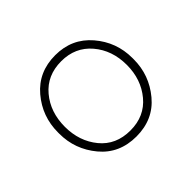

<svg xmlns="http://www.w3.org/2000/svg" viewBox="-98 -853 631 631"><g transform="rotate(-45 217.0 -538.0)"><path d="M44 -535V-541Q44 -615 91.5 -671Q139 -727 217 -727Q294 -727 342 -671Q390 -615 390 -541V-535Q390 -462 343 -405.5Q296 -349 217 -349Q138 -349 91 -405.5Q44 -462 44 -535ZM217 -377Q283 -377 322 -424Q361 -471 361 -538Q361 -606 321.5 -652.5Q282 -699 217 -699Q151 -699 112 -652.5Q73 -606 73 -538Q73 -471 111.5 -424Q150 -377 217 -377Z"/></g></svg>

Font: Sora Thin
Style: Regular
Weight: 32
Designer: Jonathan Barnbrook, Julián Moncada
Foundry: Barnbrook Fonts
Version: Version 2.000